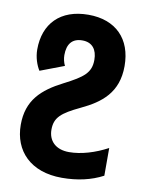

<svg xmlns="http://www.w3.org/2000/svg" viewBox="-83 -783 648 853"><g transform="rotate(10 241.0 -357.0)"><path d="M255 10C325 10 387 -4 440 -32V-157C384 -127 322 -108 267 -108C206 -108 173 -143 173 -193C173 -248 202 -272 284 -311C373 -353 444 -407 444 -527C444 -650 370 -724 247 -724C120 -724 49 -649 49 -533C49 -497 61 -463 75 -441L183 -482C176 -496 172 -513 172 -529C172 -579 194 -607 240 -607C285 -607 307 -577 307 -531C307 -473 276 -449 190 -405C96 -357 35 -301 35 -191C35 -73 114 10 255 10Z"/></g></svg>

Font: Noto Sans Display SemiCondensed
Style: Bold
Weight: 700
Width: 4
Designer: Monotype Design Team
Foundry: Monotype Imaging Inc.
Version: Version 1.900